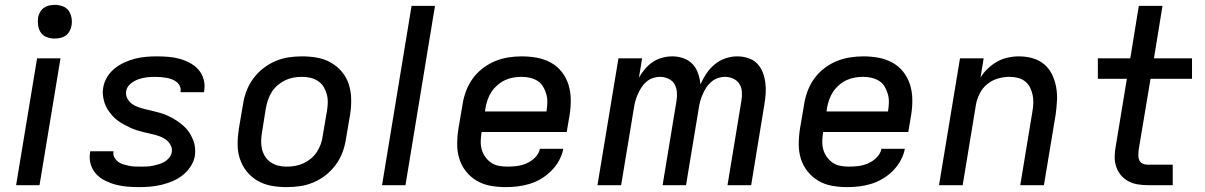

<svg xmlns="http://www.w3.org/2000/svg" viewBox="-20 -759 4940 787"><path d="M46 0 132 -520H228L142 0ZM204 -601Q188 -601 172.5 -606.5Q157 -612 148 -624.5Q139 -637 136.5 -653.5Q134 -670 136 -687Q138 -698 144 -709Q150 -720 160 -727Q170 -734 181.5 -736.5Q193 -739 205 -739Q221 -739 236.5 -733.5Q252 -728 261 -715.5Q270 -703 273 -686.5Q276 -670 273 -653Q271 -642 265 -631Q259 -620 249 -613Q239 -606 227.5 -603.5Q216 -601 204 -601Z M551 8Q526 8 502 6Q478 4 455 -2Q432 -8 411 -18.5Q390 -29 374.5 -45.5Q359 -62 352 -85Q345 -108 349 -132L350 -139H446L445 -137Q443 -124 449 -113.5Q455 -103 464 -96Q473 -89 484.5 -85.5Q496 -82 508 -79.5Q520 -77 532.5 -76.5Q545 -76 558 -76Q570 -76 582 -76.5Q594 -77 606 -79.5Q618 -82 630 -85.5Q642 -89 653.5 -95.5Q665 -102 673.5 -112.5Q682 -123 684 -135Q687 -151 679 -165Q671 -179 659 -187.5Q647 -196 632.5 -201Q618 -206 602.5 -209.5Q587 -213 572 -216.5Q557 -220 542.5 -224.5Q528 -229 514 -235.5Q500 -242 486.5 -249.5Q473 -257 461 -266Q449 -275 439.5 -286Q430 -297 421.5 -310Q413 -323 408.5 -337.5Q404 -352 402 -367.5Q400 -383 403 -399Q406 -421 418.5 -442Q431 -463 449.5 -478Q468 -493 490 -503Q512 -513 533.5 -518.5Q555 -524 577.5 -526Q600 -528 622 -528Q647 -528 670.5 -526Q694 -524 716 -518Q738 -512 758.5 -501Q779 -490 793.5 -473.5Q808 -457 814.5 -434.5Q821 -412 817 -388L816 -381H720V-384Q722 -395 717.5 -405.5Q713 -416 704 -423Q695 -430 684.5 -434Q674 -438 662.5 -440Q651 -442 639 -443Q627 -444 615 -444Q598 -444 581 -442Q564 -440 547 -434Q530 -428 515 -415.5Q500 -403 497 -385Q495 -369 502 -355.5Q509 -342 521.5 -333Q534 -324 549 -319Q564 -314 579 -310.5Q594 -307 609 -303.5Q624 -300 639 -295.5Q654 -291 668 -284.5Q682 -278 694.5 -270.5Q707 -263 719 -254Q731 -245 741.5 -234Q752 -223 759.5 -210Q767 -197 772.5 -183Q778 -169 779.5 -153Q781 -137 779 -121Q775 -98 761.5 -77Q748 -56 729 -41Q710 -26 687.5 -16.5Q665 -7 642 -1.5Q619 4 596 6Q573 8 551 8Z M1155 8Q1123 8 1092.5 2.5Q1062 -3 1036 -18Q1010 -33 991.5 -56Q973 -79 963.5 -107.5Q954 -136 954 -167.5Q954 -199 959 -231L976 -331Q980 -358 990 -385Q1000 -412 1017.5 -436Q1035 -460 1058.5 -478.5Q1082 -497 1109 -508.5Q1136 -520 1163.5 -524Q1191 -528 1218 -528Q1250 -528 1280.5 -522.5Q1311 -517 1337 -502Q1363 -487 1382 -464Q1401 -441 1410 -412.5Q1419 -384 1419.5 -352.5Q1420 -321 1415 -289L1398 -189Q1394 -162 1384 -135Q1374 -108 1356.5 -84Q1339 -60 1315.5 -41.5Q1292 -23 1265 -11.5Q1238 0 1210 4Q1182 8 1155 8ZM1155 -76Q1172 -76 1189.5 -79Q1207 -82 1223.5 -89.5Q1240 -97 1254.5 -109Q1269 -121 1279 -136.5Q1289 -152 1295 -169Q1301 -186 1303 -203L1320 -303Q1323 -321 1323.5 -338.5Q1324 -356 1319.5 -372.5Q1315 -389 1306.5 -403Q1298 -417 1284 -426.5Q1270 -436 1253 -440Q1236 -444 1218 -444Q1201 -444 1183.5 -441Q1166 -438 1150 -430.5Q1134 -423 1119.5 -411Q1105 -399 1095 -383.5Q1085 -368 1079 -351Q1073 -334 1070 -317L1054 -217Q1051 -199 1050.5 -181.5Q1050 -164 1054 -147.5Q1058 -131 1067 -117Q1076 -103 1090 -93.5Q1104 -84 1120.5 -80Q1137 -76 1155 -76Z M1546 0 1667 -735H1763L1642 0Z M2052 8Q2021 8 1990.5 2.5Q1960 -3 1934.5 -18Q1909 -33 1890.5 -56Q1872 -79 1863 -107.5Q1854 -136 1854 -167.5Q1854 -199 1859 -231L1876 -331Q1880 -358 1890 -385Q1900 -412 1917 -436Q1934 -460 1958 -478.5Q1982 -497 2008.5 -508Q2035 -519 2063 -523.5Q2091 -528 2118 -528Q2150 -528 2180.5 -522.5Q2211 -517 2237.5 -502.5Q2264 -488 2282.5 -464.5Q2301 -441 2310 -412.5Q2319 -384 2319.5 -352.5Q2320 -321 2315 -289L2303 -218H1954V-217Q1951 -199 1950.5 -181Q1950 -163 1954.5 -146.5Q1959 -130 1969 -116Q1979 -102 1992.5 -92.5Q2006 -83 2023.5 -79.5Q2041 -76 2060 -76Q2079 -76 2099 -78.5Q2119 -81 2138.5 -89.5Q2158 -98 2173.5 -113.5Q2189 -129 2193 -149H2289Q2284 -124 2271.5 -101Q2259 -78 2240 -59Q2221 -40 2198.5 -26.5Q2176 -13 2151.5 -5.5Q2127 2 2102 5Q2077 8 2052 8ZM1968 -302H2220V-303Q2223 -321 2223.5 -338.5Q2224 -356 2219.5 -372.5Q2215 -389 2206.5 -403.5Q2198 -418 2184 -427Q2170 -436 2153 -440Q2136 -444 2118 -444Q2101 -444 2083.5 -441Q2066 -438 2050 -430.5Q2034 -423 2019.5 -410.5Q2005 -398 1995 -383Q1985 -368 1979 -351Q1973 -334 1970 -317Z M2429 0 2515 -520H2612L2599 -441Q2610 -460 2624 -476.5Q2638 -493 2656 -505Q2674 -517 2695 -522.5Q2716 -528 2736 -528Q2760 -528 2782 -520Q2804 -512 2819 -496Q2834 -480 2841.5 -458Q2849 -436 2851 -413Q2861 -436 2875.5 -457.5Q2890 -479 2910 -495.5Q2930 -512 2954 -520Q2978 -528 3002 -528Q3025 -528 3046.5 -521Q3068 -514 3083 -499Q3098 -484 3106 -463.5Q3114 -443 3117 -421Q3120 -399 3118.5 -376Q3117 -353 3113 -330L3059 0H2962L3019 -346Q3022 -364 3021 -382Q3020 -400 3011 -414.5Q3002 -429 2986 -436.5Q2970 -444 2951 -444Q2937 -444 2922.5 -439Q2908 -434 2895.5 -423.5Q2883 -413 2874.5 -399.5Q2866 -386 2860 -372Q2854 -358 2850 -343.5Q2846 -329 2844 -314L2792 0H2696L2753 -346Q2756 -364 2754.5 -382Q2753 -400 2744.5 -414.5Q2736 -429 2719.5 -436.5Q2703 -444 2685 -444Q2671 -444 2656 -439Q2641 -434 2629 -423.5Q2617 -413 2608.5 -399.5Q2600 -386 2594 -372Q2588 -358 2584 -343.5Q2580 -329 2578 -314L2526 0Z M3452 8Q3421 8 3390.5 2.5Q3360 -3 3334.5 -18Q3309 -33 3290.5 -56Q3272 -79 3263 -107.5Q3254 -136 3254 -167.5Q3254 -199 3259 -231L3276 -331Q3280 -358 3290 -385Q3300 -412 3317 -436Q3334 -460 3358 -478.5Q3382 -497 3408.5 -508Q3435 -519 3463 -523.5Q3491 -528 3518 -528Q3550 -528 3580.5 -522.5Q3611 -517 3637.5 -502.5Q3664 -488 3682.5 -464.5Q3701 -441 3710 -412.5Q3719 -384 3719.5 -352.5Q3720 -321 3715 -289L3703 -218H3354V-217Q3351 -199 3350.5 -181Q3350 -163 3354.5 -146.5Q3359 -130 3369 -116Q3379 -102 3392.5 -92.5Q3406 -83 3423.5 -79.5Q3441 -76 3460 -76Q3479 -76 3499 -78.5Q3519 -81 3538.5 -89.5Q3558 -98 3573.5 -113.5Q3589 -129 3593 -149H3689Q3684 -124 3671.5 -101Q3659 -78 3640 -59Q3621 -40 3598.5 -26.5Q3576 -13 3551.5 -5.5Q3527 2 3502 5Q3477 8 3452 8ZM3368 -302H3620V-303Q3623 -321 3623.5 -338.5Q3624 -356 3619.5 -372.5Q3615 -389 3606.5 -403.5Q3598 -418 3584 -427Q3570 -436 3553 -440Q3536 -444 3518 -444Q3501 -444 3483.5 -441Q3466 -438 3450 -430.5Q3434 -423 3419.5 -410.5Q3405 -398 3395 -383Q3385 -368 3379 -351Q3373 -334 3370 -317Z M3829 0 3915 -520H4012L3999 -441Q4011 -461 4029 -478Q4047 -495 4067.5 -506.5Q4088 -518 4111 -523Q4134 -528 4156 -528Q4185 -528 4212 -520.5Q4239 -513 4259.5 -496Q4280 -479 4292 -454.5Q4304 -430 4309 -402.5Q4314 -375 4312.5 -346.5Q4311 -318 4307 -289L4259 0H4162L4212 -303Q4215 -320 4215.5 -337.5Q4216 -355 4212.5 -371Q4209 -387 4201.5 -401.5Q4194 -416 4181 -426Q4168 -436 4151.5 -440Q4135 -444 4118 -444Q4094 -444 4070 -437Q4046 -430 4026.5 -414Q4007 -398 3995.5 -375Q3984 -352 3980 -328L3926 0Z M4684 0Q4663 0 4642.5 -3.5Q4622 -7 4604.5 -16.5Q4587 -26 4574.5 -41Q4562 -56 4555.5 -75Q4549 -94 4549 -115Q4549 -136 4553 -157L4599 -436H4480V-520H4613L4648 -735H4745L4710 -520H4866V-436H4696L4647 -143Q4646 -133 4646 -122Q4646 -111 4650 -102Q4654 -93 4663.5 -88.5Q4673 -84 4684 -84H4787V0Z"/></svg>

Font: Iosevka Aile Medium Oblique
Style: Regular
Weight: 500
Italic angle: -9°
Designer: Belleve Invis
Foundry: Belleve Invis
Version: Version 31.1.0; ttfautohint (v1.8.4)